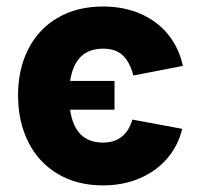

<svg xmlns="http://www.w3.org/2000/svg" viewBox="-20 -557 610 587"><path d="M330.1 -221.7H194.3Q208.5 -121.1 294.9 -121.1Q363.8 -121.1 384.8 -191.4L537.1 -163.1Q524.4 -110.8 490.5 -71.8Q456.5 -32.7 406.2 -11.5Q356 9.8 294.9 9.8Q215.3 9.8 156.5 -25.4Q97.7 -60.5 66.4 -123Q35.2 -185.5 35.2 -265.6Q35.2 -345.2 66.4 -406.7Q97.7 -468.3 156.5 -502.7Q215.3 -537.1 294.9 -537.1Q358.4 -537.1 409.4 -514.9Q460.4 -492.7 493.9 -451.7Q527.3 -410.6 539.1 -355.5L387.7 -326.2Q377 -367.2 355.5 -387.7Q334 -408.2 294.9 -408.2Q209.5 -408.2 194.3 -309.6H330.1Z"/></svg>

Font: Pretendard GOV ExtraBold
Style: Regular
Weight: 800
Designer: Base glyphs from Inter by Rasmus Andersson; Hangeul glyphs from Noto Sans CJK(Source Han Sans) by Jang Soo-young and Kan
Foundry: Kil Hyung-jin
Version: Version 1.309